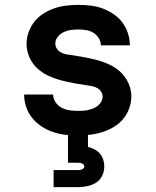

<svg xmlns="http://www.w3.org/2000/svg" viewBox="-20 -548 640 788"><path d="M298 8Q272 8 246.5 5Q221 2 196.5 -6.5Q172 -15 150 -29.5Q128 -44 112 -64Q96 -84 87.5 -109Q79 -134 79 -160H198Q198 -143 208 -128.5Q218 -114 233 -106Q248 -98 264.5 -95.5Q281 -93 298 -93Q309 -93 320 -93.5Q331 -94 341.5 -96.5Q352 -99 362.5 -103Q373 -107 381.5 -114Q390 -121 395.5 -130.5Q401 -140 401 -151Q401 -162 395.5 -171Q390 -180 381 -185.5Q372 -191 362 -193.5Q352 -196 342 -197Q314 -201 286.5 -206Q259 -211 232 -218Q205 -225 179 -237Q153 -249 132.5 -268Q112 -287 100.5 -313.5Q89 -340 89 -368Q89 -392 97.5 -416Q106 -440 121.5 -459.5Q137 -479 158.5 -492.5Q180 -506 203.5 -514Q227 -522 252 -525Q277 -528 302 -528Q327 -528 352 -525Q377 -522 400.5 -513.5Q424 -505 445.5 -490.5Q467 -476 482 -456Q497 -436 505 -412Q513 -388 513 -362H394Q394 -378 385 -392Q376 -406 362.5 -414Q349 -422 333.5 -424.5Q318 -427 302 -427Q286 -427 271 -425Q256 -423 242 -416.5Q228 -410 217.5 -397.5Q207 -385 207 -369Q207 -359 212.5 -349.5Q218 -340 227 -334.5Q236 -329 246 -326.5Q256 -324 266 -323Q294 -319 321.5 -314Q349 -309 376 -302Q403 -295 429 -283Q455 -271 475 -252Q495 -233 507 -207Q519 -181 519 -153Q519 -127 510 -102.5Q501 -78 484.5 -58.5Q468 -39 445.5 -26Q423 -13 399 -5.5Q375 2 349.5 5Q324 8 298 8ZM200 220V150H300Q304 150 308 149.5Q312 149 316 147.5Q320 146 323 142.5Q326 139 326 135Q326 131 323 127.5Q320 124 316 122.5Q312 121 308 120.5Q304 120 300 120H259V0H341V55Q355 58 368 65Q381 72 390 82.5Q399 93 403.5 107Q408 121 408 135Q408 155 399.5 173Q391 191 374.5 201.5Q358 212 338.5 216Q319 220 300 220Z"/></svg>

Font: Zed Sans Extended
Style: Bold
Weight: 700
Width: 7
Designer: Belleve Invis
Foundry: Belleve Invis
Version: Version 1.0.0; ttfautohint (v1.8.4)